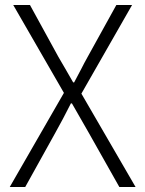

<svg xmlns="http://www.w3.org/2000/svg" viewBox="-20 -749 581 769"><path d="M19 0 236 -377 33 -729H100L214 -521Q229 -496 242 -473Q255 -450 273 -419H277Q294 -450 305.5 -473Q317 -496 331 -521L446 -729H509L306 -374L523 0H458L335 -218Q320 -245 303.5 -273Q287 -301 268 -335H264Q247 -301 232 -273Q217 -245 202 -218L81 0Z"/></svg>

Font: Noto Sans TC Thin Light
Style: Regular
Weight: 300
Version: Version 2.004-H2;hotconv 1.0.118;makeotfexe 2.5.65603